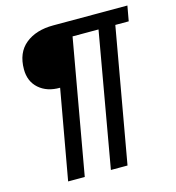

<svg xmlns="http://www.w3.org/2000/svg" viewBox="-126 -836 1001 1093"><g transform="rotate(-15 375.0 -289.0)"><path d="M140 151 234 -376Q157 -375 109.5 -417Q62 -459 62 -530Q62 -628 124 -678.5Q186 -729 288 -729H725L709 -640H630L490 151H392L531 -640H378L238 151Z"/></g></svg>

Font: Hubot Sans Medium
Style: Italic
Weight: 500
Italic angle: -10°
Designer: Deni Anggara
Foundry: GitHub
Version: Version 1.001; ttfautohint (v1.8.4.7-5d5b);gftools[0.9.31]